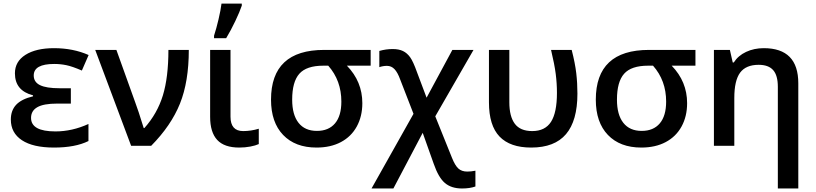

<svg xmlns="http://www.w3.org/2000/svg" viewBox="-20 -821 4592 1081"><path d="M378.9 -324.2V-237.8H301.8Q225.6 -237.8 190.2 -217.5Q154.8 -197.3 154.8 -157.2Q154.8 -81.1 292 -81.1Q386.2 -81.1 478 -123V-26.9Q403.8 9.8 284.2 9.8Q166 9.8 103.5 -31.5Q41 -72.8 41 -147.9Q41 -199.2 71 -231.2Q101.1 -263.2 166 -278.8V-284.2Q64 -310.5 64 -408.2Q64 -474.6 123.3 -512.2Q182.6 -549.8 284.2 -549.8Q391.6 -549.8 479 -511.2L440.9 -423.8Q386.7 -447.3 353.3 -454.1Q319.8 -460.9 285.2 -460.9Q169.9 -460.9 169.9 -396Q169.9 -358.9 205.3 -341.6Q240.7 -324.2 314.9 -324.2Z M516.1 -540H635.3L741.2 -245.1Q756.8 -204.6 789.1 -100.1H793Q865.7 -181.6 897 -283.7Q928.2 -385.7 928.2 -540H1043Q1043 -361.3 993.2 -237.5Q943.4 -113.8 831.1 0H718.3Z M1163.1 0ZM1277.8 -540V-164.1Q1277.8 -83 1349.1 -83Q1392.6 -83 1437 -96.2V-9.8Q1418.9 -1.5 1389.2 4.2Q1359.4 9.8 1327.1 9.8Q1242.7 9.8 1202.9 -33.2Q1163.1 -76.2 1163.1 -163.1V-540ZM1185.1 -620.1Q1198.2 -660.2 1210.4 -712.2Q1222.7 -764.2 1227.1 -800.8H1341.3V-789.1Q1329.6 -754.4 1304.7 -702.1Q1279.8 -649.9 1253.4 -606H1185.1Z M2020 -240.2Q2020 -166 1988.8 -108.9Q1957.5 -51.8 1899.4 -21Q1841.3 9.8 1762.2 9.8Q1642.1 9.8 1574 -61.3Q1505.9 -132.3 1505.9 -259.8Q1505.9 -540 1805.2 -540H2066.9V-451.2H1933.1Q2020 -361.8 2020 -240.2ZM1625 -259.8Q1625 -174.8 1660.9 -129.4Q1696.8 -84 1764.2 -84Q1830.1 -84 1866 -126.2Q1901.9 -168.5 1901.9 -249Q1901.9 -367.7 1828.1 -451.2H1800.3Q1705.6 -451.2 1665.3 -405.8Q1625 -360.4 1625 -259.8Z M2190.9 -544.9Q2225.6 -544.9 2248.8 -533.7Q2272 -522.5 2289.1 -498.8Q2306.2 -475.1 2327.6 -415L2381.8 -271L2526.9 -540H2646L2430.7 -166L2524.9 67.9Q2542 110.8 2560.8 127.9Q2579.6 145 2610.8 145Q2632.3 145 2656.7 140.1V229Q2625 240.2 2581.1 240.2Q2521.5 240.2 2485.1 209.5Q2448.7 178.7 2421.9 101.1L2359.9 -73.2L2194.8 240.2H2071.8L2308.1 -180.2L2232.9 -374Q2218.8 -413.1 2201.2 -431.6Q2183.6 -450.2 2158.7 -450.2Q2136.7 -450.2 2115.7 -442.9V-534.2Q2152.8 -544.9 2190.9 -544.9Z M2970.7 9.8Q2852.1 9.8 2792.5 -52.2Q2732.9 -114.3 2732.9 -245.1V-540H2847.7V-245.1Q2847.7 -165.5 2878.4 -124.3Q2909.2 -83 2976.6 -83Q3048.8 -83 3082.3 -135Q3115.7 -187 3115.7 -297.9Q3115.7 -351.1 3108.9 -404.5Q3102.1 -458 3082.5 -540H3198.7Q3217.8 -465.8 3224.4 -409.4Q3231 -353 3231 -293.9Q3231 -141.1 3166.7 -65.7Q3102.5 9.8 2970.7 9.8Z M3848.6 -240.2Q3848.6 -166 3817.4 -108.9Q3786.1 -51.8 3728 -21Q3669.9 9.8 3590.8 9.8Q3470.7 9.8 3402.6 -61.3Q3334.5 -132.3 3334.5 -259.8Q3334.5 -540 3633.8 -540H3895.5V-451.2H3761.7Q3848.6 -361.8 3848.6 -240.2ZM3453.6 -259.8Q3453.6 -174.8 3489.5 -129.4Q3525.4 -84 3592.8 -84Q3658.7 -84 3694.6 -126.2Q3730.5 -168.5 3730.5 -249Q3730.5 -367.7 3656.7 -451.2H3628.9Q3534.2 -451.2 3493.9 -405.8Q3453.6 -360.4 3453.6 -259.8Z M4474.6 240.2H4359.4V-332Q4359.4 -396.5 4333 -426.3Q4306.6 -456.1 4251.5 -456.1Q4179.7 -456.1 4147 -411.9Q4114.3 -367.7 4114.3 -269V0H3999.5V-540H4089.4L4105.5 -469.2H4111.3Q4135.7 -507.8 4180.7 -528.8Q4225.6 -549.8 4280.3 -549.8Q4474.6 -549.8 4474.6 -352.1Z"/></svg>

Font: Open Sans Semibold
Style: Regular
Weight: 600
Foundry: Ascender Corporation
Version: Version 1.10; ttfautohint (v1.5.65-e2d9)